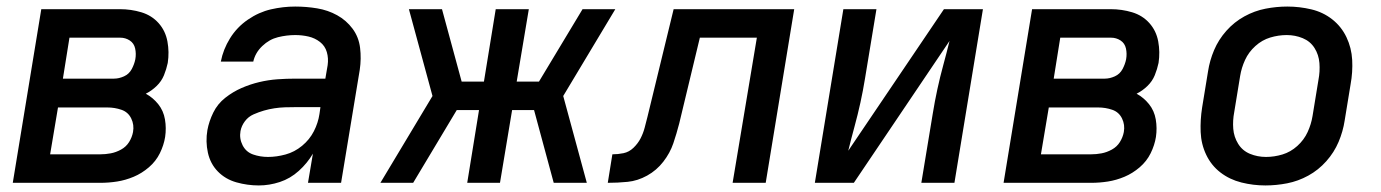

<svg xmlns="http://www.w3.org/2000/svg" viewBox="-20 -558 4216 586"><path d="M19 0H286Q312 0 337.5 -4Q363 -8 388 -18.5Q413 -29 434.5 -47.5Q456 -66 468 -90.5Q480 -115 484 -140Q488 -167 483.5 -193.5Q479 -220 463 -240Q447 -260 425 -272Q443 -281 458 -295.5Q473 -310 480.5 -328.5Q488 -347 492 -366Q497 -399 491 -431.5Q485 -464 464 -487.5Q443 -511 411.5 -520.5Q380 -530 346 -530H106ZM172 -318 192 -443H347Q363 -443 376 -434.5Q389 -426 392.5 -410Q396 -394 393 -377Q390 -362 382 -347Q374 -332 358.5 -325Q343 -318 328 -318ZM133 -87 157 -230H308Q330 -230 350.5 -223Q371 -216 380.5 -196.5Q390 -177 386 -155Q383 -139 374 -124.5Q365 -110 349.5 -101.5Q334 -93 318 -90Q302 -87 286 -87Z M770 8Q802 8 834 -2.5Q866 -13 892 -36.5Q918 -60 935 -89L920 0H1021L1078 -345Q1083 -379 1079 -412Q1075 -445 1056 -470.5Q1037 -496 1009 -511.5Q981 -527 948 -532.5Q915 -538 881 -538Q844 -538 807 -529.5Q770 -521 736.5 -498Q703 -475 682 -441Q661 -407 654 -370H753Q759 -397 780.5 -417.5Q802 -438 828.5 -444.5Q855 -451 881 -451Q902 -451 921.5 -446.5Q941 -442 956.5 -430Q972 -418 977.5 -399Q983 -380 980 -359L973 -318H882Q854 -318 826.5 -316Q799 -314 771.5 -307.5Q744 -301 717.5 -289.5Q691 -278 667.5 -259.5Q644 -241 631 -214.5Q618 -188 613 -161Q607 -126 614.5 -92Q622 -58 645 -34.5Q668 -11 701.5 -1.5Q735 8 770 8ZM798 -79Q774 -79 752.5 -86.5Q731 -94 720.5 -114.5Q710 -135 714 -158Q717 -174 727.5 -188Q738 -202 754 -209Q770 -216 785.5 -220.5Q801 -225 817.5 -227.5Q834 -230 850 -230.5Q866 -231 882 -231H958L955 -210Q951 -183 938 -157.5Q925 -132 902 -113Q879 -94 851.5 -86.5Q824 -79 798 -79Z M1141 0H1241L1374 -222H1442L1406 0H1506L1543 -222H1610L1670 0H1771L1699 -265L1858 -530H1758L1625 -309H1557L1594 -530H1493L1457 -309H1389L1329 -530H1228L1300 -265Z M1835 0Q1865 0 1895.5 -3Q1926 -6 1955 -22Q1984 -38 2004.5 -64.5Q2025 -91 2035 -120.5Q2045 -150 2053 -181L2116 -443H2290L2216 0H2317L2404 -530H2036L1956 -201Q1952 -185 1947.5 -168Q1943 -151 1935 -135.5Q1927 -120 1913.5 -107Q1900 -94 1883 -90.5Q1866 -87 1849 -87Z M2467 0H2586L2878 -433Q2869 -396 2859 -359.5Q2849 -323 2841 -286Q2833 -249 2827 -212L2792 0H2893L2980 -530H2861L2569 -98Q2578 -135 2588 -171.5Q2598 -208 2606 -244.5Q2614 -281 2620 -318L2655 -530H2554Z M3043 0H3310Q3336 0 3361.5 -4Q3387 -8 3412 -18.5Q3437 -29 3458.5 -47.5Q3480 -66 3492 -90.5Q3504 -115 3508 -140Q3512 -167 3507.5 -193.5Q3503 -220 3487 -240Q3471 -260 3449 -272Q3467 -281 3482 -295.5Q3497 -310 3504.5 -328.5Q3512 -347 3516 -366Q3521 -399 3515 -431.5Q3509 -464 3488 -487.5Q3467 -511 3435.5 -520.5Q3404 -530 3370 -530H3130ZM3196 -318 3216 -443H3371Q3387 -443 3400 -434.5Q3413 -426 3416.5 -410Q3420 -394 3417 -377Q3414 -362 3406 -347Q3398 -332 3382.5 -325Q3367 -318 3352 -318ZM3157 -87 3181 -230H3332Q3354 -230 3374.5 -223Q3395 -216 3404.5 -196.5Q3414 -177 3410 -155Q3407 -139 3398 -124.5Q3389 -110 3373.5 -101.5Q3358 -93 3342 -90Q3326 -87 3310 -87Z M3842 8Q3875 8 3908.5 1.5Q3942 -5 3973 -22Q4004 -39 4028 -66Q4052 -93 4065.5 -125Q4079 -157 4084 -190L4102 -300Q4109 -338 4107 -375Q4105 -412 4089.5 -444.5Q4074 -477 4046 -499Q4018 -521 3982 -529.5Q3946 -538 3909 -538Q3876 -538 3842.5 -531.5Q3809 -525 3778 -508Q3747 -491 3723 -464Q3699 -437 3685.5 -405Q3672 -373 3667 -340L3649 -230Q3643 -192 3644.5 -155Q3646 -118 3661.5 -85.5Q3677 -53 3705 -31.5Q3733 -10 3769 -1Q3805 8 3842 8ZM3844 -79Q3818 -79 3795 -88.5Q3772 -98 3759 -119Q3746 -140 3744 -165Q3742 -190 3747 -216L3765 -326Q3769 -351 3780 -375Q3791 -399 3811.5 -417.5Q3832 -436 3857 -443.5Q3882 -451 3907 -451Q3933 -451 3956 -441.5Q3979 -432 3992 -411.5Q4005 -391 4007 -365.5Q4009 -340 4004 -314L3986 -204Q3982 -179 3971 -155Q3960 -131 3939.5 -112.5Q3919 -94 3894 -86.5Q3869 -79 3844 -79Z"/></svg>

Font: Iosevka Sparkle Medium Oblique
Style: Regular
Weight: 500
Italic angle: -9°
Designer: Belleve Invis
Foundry: Belleve Invis
Version: Version 4.5.0; ttfautohint (v1.8.3)